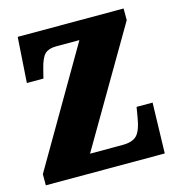

<svg xmlns="http://www.w3.org/2000/svg" viewBox="-86 -610 623 683"><g transform="rotate(-15 225.5 -268.0)"><path d="M0 0V-41L249 -468H163Q136 -468 122 -455Q108 -442 98 -401L90 -369H29L40 -536H430V-493L181 -68H301Q337 -68 353.5 -84.5Q370 -101 378 -150L384 -186H443L438 0Z"/></g></svg>

Font: Noto Serif Bengali ExtraCondensed Black
Style: Regular
Weight: 900
Width: 2
Designer: Juan Bruce, Universal Thirst, Indian Type Foundry and the Monotype Design Team.
Foundry: Monotype Imaging Inc.
Version: Version 2.003; ttfautohint (v1.8.4.7-5d5b)